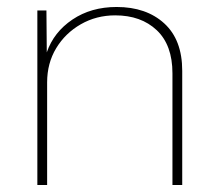

<svg xmlns="http://www.w3.org/2000/svg" viewBox="-20 -530 622 550"><path d="M87 0V-500H113L114 -380Q134 -438 187.5 -474Q241 -510 314 -510Q399 -510 450.5 -463Q502 -416 502 -327V0H474V-320Q474 -401 429 -443.5Q384 -486 310 -486Q256 -486 211.5 -460.5Q167 -435 141 -392Q115 -349 115 -294V0Z"/></svg>

Font: Work Sans ExtraLight
Style: Regular
Weight: 200
Designer: Wei Huang
Foundry: Wei Huang
Version: Version 2.010; ttfautohint (v1.8.3)